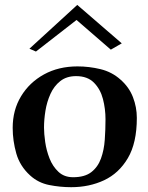

<svg xmlns="http://www.w3.org/2000/svg" viewBox="-20 -759 607 790"><path d="M32.2 -232.9Q32.2 -306.2 66.7 -363Q101.1 -419.9 161.1 -452.9Q221.2 -485.8 298.8 -485.8Q346.7 -485.8 393.8 -474.4Q440.9 -462.9 476.1 -431.2Q511.2 -400.4 527.1 -359.1Q543 -317.9 543 -273.9Q543 -170.9 506.1 -108.4Q469.2 -45.9 408.2 -17.3Q347.2 11.2 272.9 11.2Q227.1 11.2 182.1 2.2Q137.2 -6.8 104 -37.1Q62 -75.2 47.1 -127.4Q32.2 -179.7 32.2 -232.9ZM161.1 -233.9Q161.1 -209 166 -174.6Q170.9 -140.1 183.8 -107.2Q196.8 -74.2 220.5 -52Q244.1 -29.8 280.8 -29.8Q328.6 -29.8 355.7 -50.8Q382.8 -71.8 395.5 -106.9Q408.2 -142.1 411.1 -184.1Q414.1 -226.1 414.1 -268.1Q414.1 -311 403.6 -351.6Q393.1 -392.1 366.5 -418.9Q339.8 -445.8 293 -445.8Q253.9 -445.8 228 -425.3Q202.1 -404.8 187.5 -372.3Q172.9 -339.8 167 -303.5Q161.1 -267.1 161.1 -233.9ZM297.9 -738.8 481 -580.6 436 -554.7 294.9 -676.8 127.9 -546.9 101.1 -558.6Z"/></svg>

Font: Aref Ruqaa
Style: Bold
Weight: 700
Designer: Abdullah Aref
Version: Version 1.002